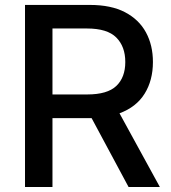

<svg xmlns="http://www.w3.org/2000/svg" viewBox="-20 -747 685 767"><path d="M79.9 0V-727.3H339.1Q423.7 -727.3 479.4 -698.2Q535.2 -669 563 -617.7Q590.9 -566.4 590.9 -499.3Q590.9 -426.1 557.7 -372.7Q524.5 -319.2 457.4 -294.4L618.6 0H493.6L345.9 -275.2Q342.3 -275.2 338.8 -275.2H189.6V0ZM189.6 -369.7H328.8Q409.1 -369.7 444.8 -403.8Q480.5 -437.9 480.5 -499.3Q480.5 -561.1 444.6 -597.1Q408.7 -633.2 327.4 -633.2H189.6Z"/></svg>

Font: Inter UI Medium
Style: Regular
Weight: 500
Designer: Rasmus Andersson
Foundry: rsms
Version: 3.2;8d6f07862